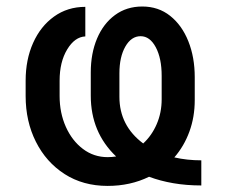

<svg xmlns="http://www.w3.org/2000/svg" viewBox="-20 -573 710 602"><path d="M317.5 9.9Q240.4 9.9 182.5 -27.3Q124.6 -64.6 92.5 -128.6Q60.4 -192.5 60.4 -272V-320Q60.4 -386 83.8 -438.4Q107.2 -490.8 149.5 -521.1Q191.8 -551.5 247.5 -551.5V-458.8Q214.5 -457.4 190.7 -418.1Q166.9 -378.9 166.9 -320V-272Q166.9 -219.1 186.4 -175.4Q206 -131.7 240.1 -106Q274.1 -80.3 317.5 -80.3Q331 -80.3 344.1 -82.4Q264.6 -158 264.6 -273.1V-345.9Q264.6 -405.5 284.3 -452.2Q304 -498.9 340.4 -525.7Q376.8 -552.6 426.1 -552.6Q476.6 -552.6 513.5 -523.3Q550.4 -494 570.5 -443.7Q590.6 -393.5 590.6 -331V-258.9Q590.6 -206.3 573.9 -160.5Q557.2 -114.7 526.6 -79.5Q566.4 -70.3 611.2 -70.3V8.5Q564.3 8.5 523.3 1.4Q482.2 -5.7 447.4 -18.8Q388.8 9.9 317.5 9.9ZM429 -123.2Q456 -148.1 471.4 -183.9Q486.9 -219.8 486.9 -261.7V-335.2Q486.9 -390.3 468.4 -424.9Q449.9 -459.5 420.8 -459.5Q391.7 -459.5 373 -427Q354.4 -394.5 354.4 -343V-269.5Q354.4 -179 429 -123.2Z"/></svg>

Font: Linik Sans Medium
Style: Regular
Weight: 500
Designer: Rasmus Andersson (font), Cristiano Sobral (main changes)
Foundry: rsms
Version: Version 3.018;June 1, 2022;FontCreator 14.0.0.2814 64-bit; t